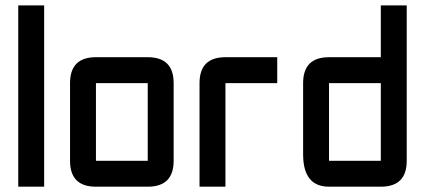

<svg xmlns="http://www.w3.org/2000/svg" viewBox="-20 -704 1602 724"><path d="M48.8 -683.6H146.5V0H48.8Z M537.1 0H341.8Q244.1 0 244.1 -97.7V-390.6Q244.1 -488.3 341.8 -488.3H537.1Q634.8 -488.3 634.8 -390.6V-97.7Q634.8 0 537.1 0ZM537.1 -97.7V-390.6H341.8V-97.7Z M830.1 -488.3H1025.4V-390.6H830.1V0H732.4V-390.6Q732.4 -488.3 830.1 -488.3Z M1513.7 -97.7Q1513.7 0 1416 0H1220.7Q1123 0 1123 -122.1V-390.6Q1123 -488.3 1220.7 -488.3H1416V-683.6H1513.7ZM1220.7 -97.7H1416V-390.6H1220.7Z"/></svg>

Font: BabelStone Runic Norn
Style: Regular
Weight: 400
Designer: Andrew West
Foundry: BabelStone
Version: Version 3.002 March 14, 2022